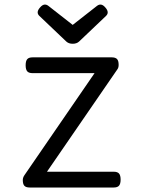

<svg xmlns="http://www.w3.org/2000/svg" viewBox="-20 -835 640 855"><path d="M403.8 -579.6V-513.2L88.4 -54.2Q81.5 -43.9 81.5 -33.2Q81.5 -15.1 88.6 -7.6Q95.7 0 112.3 0H187L186.5 -66.4L503.4 -527.3Q508.3 -534.2 508.3 -546.4Q508.3 -564.5 501.2 -572Q494.1 -579.6 477.5 -579.6ZM151.4 -70.3V0H486.3Q502.9 0 510 -8.1Q517.1 -16.1 517.1 -35.2Q517.1 -54.2 510 -62.3Q502.9 -70.3 486.3 -70.3ZM125 -579.6Q108.4 -579.6 101.3 -571.5Q94.2 -563.5 94.2 -544.4Q94.2 -525.4 101.3 -517.3Q108.4 -509.3 125 -509.3H435.1V-579.6ZM332 -649.9 451.7 -763.7Q469.2 -779.8 448.2 -802.7Q430.2 -823.2 411.6 -808.6L303.7 -724.1L195.8 -808.6Q177.2 -823.2 159.2 -802.7Q138.2 -779.8 155.8 -763.7L275.4 -649.9Q286.1 -640.1 303.7 -640.1Q321.3 -640.1 332 -649.9Z"/></svg>

Font: Courier Prime Code
Style: Regular
Weight: 400
Designer: Alan Dague-Greene
Foundry: Quote-Unquote Apps
Version: Version 3.18